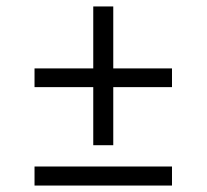

<svg xmlns="http://www.w3.org/2000/svg" viewBox="-20 -575 640 595"><path d="M269 -125V-305H87V-363H269V-555H331V-363H513V-305H331V-125ZM87 0V-59H513V0Z"/></svg>

Font: TypoPRO Source Code Pro
Style: Italic
Weight: 400
Italic angle: -11°
Monospace: yes
Designer: Paul D. Hunt, Teo Tuominen
Foundry: Adobe Systems Incorporated
Version: Version 1.030;PS 1.0;hotconv 1.0.84;makeotf.lib2.5.63406